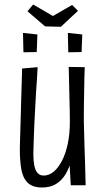

<svg xmlns="http://www.w3.org/2000/svg" viewBox="-20 -822 463 852"><path d="M167 10Q124 10 102.5 -11.5Q81 -33 74.5 -71.5Q68 -110 68 -159Q68 -164 68.5 -184.5Q69 -205 70 -236Q71 -267 72 -302Q73 -342 74 -379Q75 -416 76 -445.5Q77 -475 77.5 -494.5Q78 -514 78 -518L147 -524Q146 -499 144 -471Q142 -443 140 -412.5Q138 -382 136.5 -350Q135 -318 133 -283Q132 -258 131 -235.5Q130 -213 129.5 -194Q129 -175 128.5 -160.5Q128 -146 128 -138Q128 -110 132 -88.5Q136 -67 146 -55Q156 -43 174 -43Q197 -43 217.5 -59.5Q238 -76 254.5 -107.5Q271 -139 280.5 -183Q290 -227 290 -281L314 -288Q314 -241 310 -196.5Q306 -152 297 -114.5Q288 -77 271 -49Q254 -21 228.5 -5.5Q203 10 167 10ZM294 0 288 -105Q290 -149 290 -193Q290 -237 290 -281Q290 -304 289.5 -332.5Q289 -361 288 -392.5Q287 -424 286.5 -457.5Q286 -491 285 -525L356 -524Q355 -504 354.5 -477Q354 -450 353.5 -420Q353 -390 352.5 -362.5Q352 -335 352 -314Q352 -293 352 -284Q353 -256 353.5 -227.5Q354 -199 355 -170.5Q356 -142 357 -113.5Q358 -85 358.5 -57Q359 -29 360 0ZM250 -703 180 -705 102 -772 127 -802 215 -751 300 -800 326 -774ZM143 -591 84 -590 82 -676 146 -669ZM342 -591 283 -590 281 -676 345 -669Z"/></svg>

Font: Truculenta
Style: Regular
Weight: 400
Designer: Ivan Castro, Eva Sanz & Omnibus-Type Team
Foundry: Omnibus-Type
Version: Version 1.002